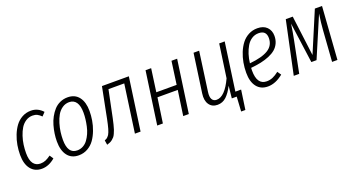

<svg xmlns="http://www.w3.org/2000/svg" viewBox="-44 -1091 3316 1793"><g transform="rotate(-20 1613.5 -194.5)"><path d="M278.8 -534.2Q347.7 -534.2 396 -480L363.8 -445.8Q343.3 -466.3 324 -476.1Q304.7 -485.8 277.8 -485.8Q240.7 -485.8 210.2 -465.8Q179.7 -445.8 160.2 -414.1Q140.6 -382.3 127 -340.8Q113.3 -299.3 107.7 -258.3Q102.1 -217.3 102.1 -176.8Q102.1 -106.9 126.7 -73Q151.4 -39.1 196.8 -39.1Q225.1 -39.1 248.8 -49.3Q272.5 -59.6 300.8 -80.1L325.2 -43Q261.7 11.2 192.9 11.2Q123.5 11.2 83.7 -38.8Q43.9 -88.9 43.9 -179.2Q43.9 -227.1 52 -275.1Q60.1 -323.2 78.6 -370.4Q97.2 -417.5 123.8 -453.6Q150.4 -489.7 190.4 -512Q230.5 -534.2 278.8 -534.2Z M559.6 11.2Q487.3 11.2 448.5 -39.6Q409.7 -90.3 409.7 -180.2Q409.7 -217.8 415.3 -256.8Q420.9 -295.9 432.4 -336.2Q443.8 -376.5 463.1 -411.6Q482.4 -446.8 507.3 -474.4Q532.2 -502 567.4 -518.1Q602.5 -534.2 643.6 -534.2Q715.8 -534.2 754.9 -483.6Q793.9 -433.1 793.9 -344.2Q793.9 -298.8 786.1 -251.7Q778.3 -204.6 760.3 -157Q742.2 -109.4 716.1 -72.3Q689.9 -35.2 649.4 -12Q608.9 11.2 559.6 11.2ZM561.5 -37.1Q593.3 -37.1 620.4 -52Q647.5 -66.9 666 -92.3Q684.6 -117.7 698.5 -148.9Q712.4 -180.2 720.2 -216.1Q728 -252 731.9 -284.7Q735.8 -317.4 735.8 -348.1Q735.8 -416.5 711.7 -451.7Q687.5 -486.8 641.6 -486.8Q603.5 -486.8 572.8 -465.3Q542 -443.8 522.9 -410.6Q503.9 -377.4 491 -334.7Q478 -292 472.9 -252.2Q467.8 -212.4 467.8 -174.8Q467.8 -37.1 561.5 -37.1Z M1249.5 -522.9 1175.8 0H1119.6L1186.5 -475.1H1029.8L989.7 -280.8Q980.5 -234.9 974.6 -207.3Q968.8 -179.7 961.2 -148.9Q953.6 -118.2 947.8 -101.3Q941.9 -84.5 933.6 -65.9Q925.3 -47.4 917 -37.6Q908.7 -27.8 896.7 -17.8Q884.8 -7.8 871.6 -2.2Q858.4 3.4 840.8 8.8L833.5 -37.1Q844.2 -41 851.8 -45.4Q859.4 -49.8 866.9 -57.9Q874.5 -65.9 879.6 -73.5Q884.8 -81.1 890.6 -96.7Q896.5 -112.3 900.9 -127Q905.3 -141.6 911.4 -168.2Q917.5 -194.8 922.6 -220Q927.7 -245.1 935.5 -286.1L982.4 -522.9Z M1599.6 0 1635.3 -247.1H1433.6L1397.5 0H1341.3L1415.5 -522.9H1471.2L1439.5 -294.9H1641.6L1673.3 -522.9H1729.5L1655.3 0Z M2202.1 -522.9 2135.3 -47.9H2192.4L2164.6 145H2122.6L2131.3 0H2082.5L2095.2 -121.1Q2063.5 -58.6 2026.6 -23.7Q1989.7 11.2 1938.5 11.2Q1884.3 11.2 1856.4 -29.3Q1828.6 -69.8 1838.4 -138.2L1892.6 -522.9H1948.2L1894.5 -134.8Q1887.2 -85.4 1901.1 -60.8Q1915 -36.1 1946.3 -36.1Q2028.3 -36.1 2100.6 -192.9L2147.5 -522.9Z M2656.7 -413.1Q2656.7 -373 2641.6 -340.6Q2626.5 -308.1 2599.9 -285.6Q2573.2 -263.2 2533.9 -246.8Q2494.6 -230.5 2449.7 -220.9Q2404.8 -211.4 2349.6 -206.1Q2348.6 -197.3 2348.6 -179.2Q2348.6 -38.1 2444.8 -38.1Q2477.1 -38.1 2505.6 -50.3Q2534.2 -62.5 2566.4 -87.9L2591.8 -50.8Q2515.6 11.2 2439.5 11.2Q2368.7 11.2 2329.6 -38.6Q2290.5 -88.4 2290.5 -178.2Q2290.5 -228.5 2299.3 -278.1Q2308.1 -327.6 2327.1 -374.3Q2346.2 -420.9 2373.5 -456.3Q2400.9 -491.7 2440.9 -512.9Q2481 -534.2 2528.8 -534.2Q2589.8 -534.2 2623.3 -500.5Q2656.7 -466.8 2656.7 -413.1ZM2524.4 -486.8Q2486.8 -486.8 2456.1 -466.8Q2425.3 -446.8 2405 -412.4Q2384.8 -377.9 2371.8 -337.2Q2358.9 -296.4 2353.5 -250Q2479 -262.2 2539.8 -300.5Q2600.6 -338.9 2600.6 -412.1Q2600.6 -486.8 2524.4 -486.8Z M3169.4 -522.9 3132.3 0H3079.1L3101.1 -309.1Q3106 -379.9 3119.1 -465.8L2948.2 -64.9H2896.5L2841.3 -466.8Q2830.6 -389.2 2813.5 -306.2L2752.4 0H2698.2L2809.1 -522.9H2878.4L2929.2 -123L3098.1 -522.9Z"/></g></svg>

Font: Fira Sans Compressed Light
Style: Italic
Weight: 300
Width: 3
Italic angle: -8°
Designer: Carrois Corporate & Edenspiekermann AG
Foundry: Carrois Corporate GbR & Edenspiekermann AG
Version: Version 4.203;PS 004.203;hotconv 1.0.88;makeotf.lib2.5.64775